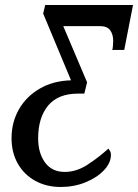

<svg xmlns="http://www.w3.org/2000/svg" viewBox="-20 -734 550 765"><path d="M222 11Q165 11 120.5 -13.5Q76 -38 51 -82Q26 -126 26 -183Q26 -247 55.5 -298.5Q85 -350 138.5 -381Q192 -412 263 -414L152 -680L160 -714H510L475 -535H427Q429 -538 430 -551.5Q431 -565 431 -571Q431 -597 419 -613.5Q407 -630 377 -630H232L327 -406L316 -361H291Q211 -361 171.5 -313Q132 -265 132 -183Q132 -124 159.5 -86.5Q187 -49 238 -49Q284 -49 327.5 -77Q371 -105 412 -142Q416 -137 419 -131.5Q422 -126 422 -117Q422 -85 394 -55.5Q366 -26 320.5 -7.5Q275 11 222 11Z"/></svg>

Font: Noto Serif ExtraCondensed Medium
Style: Italic
Weight: 500
Width: 2
Italic angle: -12°
Designer: Monotype Design Team
Foundry: Monotype Imaging Inc.
Version: Version 2.013; ttfautohint (v1.8.4.7-5d5b)